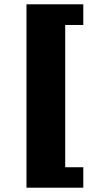

<svg xmlns="http://www.w3.org/2000/svg" viewBox="-20 -755 459 892"><path d="M103 117V-735H283V117ZM103 117V22H367V117ZM103 -639V-735H367V-639Z"/></svg>

Font: Montagu Slab 24pt
Style: Bold
Weight: 700
Designer: Florian Karsten
Foundry: Florian Karsten
Version: Version 1.000